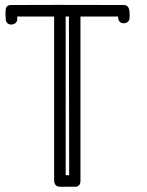

<svg xmlns="http://www.w3.org/2000/svg" viewBox="-20 -748 585 766"><path d="M474 -728Q496 -728 497 -697Q497 -695 497 -678Q497 -660 479 -656Q476 -655 474 -655Q457 -655 452 -672Q451 -676 451 -678V-682H301V-26Q301 -7 284 -3Q281 -3 279 -3H278H219Q202 -3 197 -19Q196 -23 196 -26V-682H48L49 -675V-673Q49 -656 32 -651Q28 -650 26 -650Q7 -650 3 -668Q3 -670 3 -671Q0 -712 6 -720Q12 -728 24 -728Q171 -729 474 -728ZM242 -682V-49H256L255 -682Z"/></svg>

Font: Santa Chrismast Display
Style: Regular
Weight: 400
Designer: MUHAMMAD YONI
Version: Version 001.000